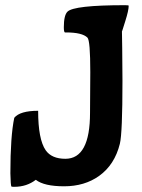

<svg xmlns="http://www.w3.org/2000/svg" viewBox="-20 -694 546 740"><path d="M118 -1Q83 26 35 26Q25 26 24 25Q21 21 20 -26Q20 -169 35 -240Q57 -267 127 -267Q127 -157 156 -115Q179 -82 232 -82Q327 -82 327 -259L328 -416Q328 -538 317 -549Q297 -569 234 -569H230Q226 -571 226 -589Q226 -635 240 -649Q265 -674 462 -674Q476 -674 476 -672Q476 -654 463 -613Q450 -571 450 -573L451 -509Q452 -439 452 -382Q452 -181 442 -140Q422 -59 362 -16Q306 24 227 24Q150 24 118 -1Z"/></svg>

Font: Bubblegum Sans
Style: Regular
Weight: 400
Designer: Angel Koziupa and Alejandro Paul
Foundry: Angel Koziupa and Alejandro Paul
Version: Version 1.001